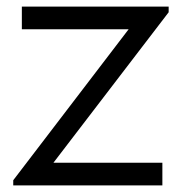

<svg xmlns="http://www.w3.org/2000/svg" viewBox="-20 -560 570 580"><path d="M470.5 0H20V-15.5L368.5 -471.5H46V-540H489.5V-523L141.5 -68.5H470.5Z"/></svg>

Font: CCSD_manrope
Style: Regular
Weight: 400
Designer: Mikhail Sharanda
Foundry: Mikhail Sharanda
Version: Version 4.503